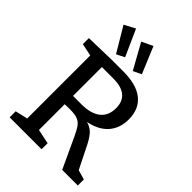

<svg xmlns="http://www.w3.org/2000/svg" viewBox="-265 -1068 1191 1191"><g transform="rotate(45 330.5 -472.0)"><path d="M580 -71 643 -53V0H506L415 -196Q394 -241 379 -261.5Q364 -282 340.5 -291Q317 -300 274 -300L229 -299V-73L325 -53V0H45V-53L127 -72V-625L45 -642V-695L233 -700H343Q458 -700 517.5 -652Q577 -604 577 -513Q577 -437 533.5 -386.5Q490 -336 405 -319Q440 -309 461.5 -286.5Q483 -264 504 -223ZM229 -372H302Q385 -372 428.5 -406.5Q472 -441 472 -507Q472 -565 436.5 -595Q401 -625 331 -625H229ZM288 -770 235 -743 138 -906 210 -944ZM436 -769 382 -743 290 -909 363 -944Z"/></g></svg>

Font: Bitter Pro Medium
Style: Regular
Weight: 500
Designer: Sol Matas, and Bitter project Authors
Foundry: Sol Matas
Version: Version 1.010